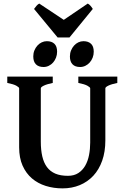

<svg xmlns="http://www.w3.org/2000/svg" viewBox="-20 -1047 708 1082"><path d="M641.1 -579.6Q607.9 -572.8 590.8 -564.5Q573.7 -556.2 573.7 -549.3V-255.9Q573.7 -191.9 555.9 -141.6Q538.1 -91.3 505.9 -56.6Q473.6 -22 429.4 -3.7Q385.3 14.6 332.5 14.6Q282.2 14.6 237.8 0.7Q193.4 -13.2 159.9 -41.7Q126.5 -70.3 107.2 -113.8Q87.9 -157.2 87.9 -216.8V-549.3Q87.9 -555.2 72 -564Q56.2 -572.8 21 -579.6V-615.2H277.3V-579.6Q244.1 -572.8 227.1 -564.5Q210 -556.2 210 -549.3V-248.5Q210 -201.7 218.3 -165.8Q226.6 -129.9 244.6 -105.5Q262.7 -81.1 291.7 -68.6Q320.8 -56.2 362.8 -56.2Q397.5 -56.2 421.4 -71.8Q445.3 -87.4 460.2 -113.3Q475.1 -139.2 481.7 -173.1Q488.3 -207 488.3 -243.2V-549.3Q488.3 -555.2 472.4 -564Q456.5 -572.8 421.4 -579.6V-615.2H641.1ZM508.3 -755.9Q508.3 -737.8 502.2 -722.2Q496.1 -706.5 485.6 -694.8Q475.1 -683.1 461.2 -676.3Q447.3 -669.4 431.6 -669.4Q403.3 -669.4 388.7 -684.6Q374 -699.7 374 -729Q374 -747.1 380.4 -762.7Q386.7 -778.3 397.2 -790Q407.7 -801.8 421.4 -808.3Q435.1 -814.9 450.2 -814.9Q477.5 -814.9 492.9 -800.3Q508.3 -785.6 508.3 -755.9ZM301.8 -755.9Q301.8 -737.8 295.7 -722.2Q289.6 -706.5 279.3 -694.8Q269 -683.1 255.1 -676.3Q241.2 -669.4 225.6 -669.4Q197.3 -669.4 182.4 -684.6Q167.5 -699.7 167.5 -729Q167.5 -747.1 173.8 -762.7Q180.2 -778.3 190.7 -790Q201.2 -801.8 215.1 -808.3Q229 -814.9 243.7 -814.9Q271.5 -814.9 286.6 -800.3Q301.8 -785.6 301.8 -755.9ZM371.6 -835.9H304.7L171.9 -996.6Q178.7 -1006.3 185.8 -1014.4Q192.9 -1022.5 201.2 -1026.9L339.4 -935.1L474.6 -1026.9Q482.9 -1022.5 490 -1014.4Q497.1 -1006.3 502.9 -996.6Z"/></svg>

Font: Gentium Basic
Style: Bold
Weight: 700
Designer: J. Victor Gaultney and Annie Olsen
Foundry: SIL International
Version: Version 1.100